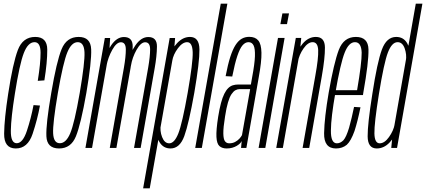

<svg xmlns="http://www.w3.org/2000/svg" viewBox="-20 -805 2319 1045"><path d="M66 3Q131 3 157.5 -76.5Q184 -156 197.5 -230.5L162.5 -233Q149 -161.5 126.5 -93.5Q104 -25.5 71 -25.5Q38 -25.5 39 -94.5Q40 -163.5 61 -295Q86.5 -456.5 109.5 -516Q132.5 -575.5 168 -575.5Q200.5 -575.5 200.8 -518.5Q201 -461.5 185.5 -365L221.5 -367.5Q237.5 -466 237.2 -535Q237 -604 171.5 -604Q104 -604 77 -532.5Q50 -461 24.5 -294.5Q3.5 -158.5 2.5 -77.8Q1.5 3 66 3Z M301.5 3Q366.5 3 393.2 -63Q420 -129 450 -299.5Q479 -470 476.2 -537Q473.5 -604 408 -604Q342.5 -604 315.2 -537.2Q288 -470.5 259 -299.5Q229.5 -129.5 232.5 -63.2Q235.5 3 301.5 3ZM305.5 -25.5Q272 -25.5 269.2 -79Q266.5 -132.5 295 -299.5Q324 -466.5 346.8 -521Q369.5 -575.5 403 -575.5Q437 -575.5 439.8 -521.2Q442.5 -467 414 -299.5Q385 -133.5 362.2 -79.5Q339.5 -25.5 305.5 -25.5Z M445 0H481L575.5 -534.5L579.5 -598H550.5ZM577.5 0H613.5L690.5 -434.5Q701.5 -499.5 702.2 -551.5Q703 -603.5 654.5 -603.5Q616 -603.5 585.5 -559Q555 -514.5 546.5 -467.5L559.5 -446.5Q568 -492.5 591 -533.8Q614 -575 638 -575Q664.5 -575 664.8 -536.2Q665 -497.5 654.5 -437ZM709.5 0H745.5L822 -434.5Q833.5 -499 834.2 -551.2Q835 -603.5 787 -603.5Q748.5 -603.5 717.5 -559Q686.5 -514.5 678.5 -467.5L692.5 -446.5Q700 -492.5 723.2 -533.8Q746.5 -575 770 -575Q797 -575 797 -536.2Q797 -497.5 786.5 -437Z M759 220H795L927.5 -530L933 -598H903.5ZM908 3Q958.5 3 983 -64.2Q1007.5 -131.5 1037.5 -300Q1066.5 -469 1065.5 -536.5Q1064.5 -604 1014 -604Q976 -604 944.5 -570.8Q913 -537.5 906.5 -499L917.5 -474Q923 -508 948 -541.8Q973 -575.5 998.5 -575.5Q1027 -575.5 1028.8 -521Q1030.5 -466.5 1001.5 -300Q972 -133.5 950.8 -79.2Q929.5 -25 901 -25Q875.5 -25 862.2 -59Q849 -93 855.5 -128L836 -101.5Q828.5 -63 849 -30Q869.5 3 908 3Z M1042.5 0H1078.5L1217.5 -785H1181.5Z M1213.5 3Q1230.5 3 1243.8 -0.8Q1257 -4.5 1267.8 -10.8Q1278.5 -17 1285.5 -23.8Q1292.5 -30.5 1295.5 -37.5L1292 0H1321L1388.5 -385.5Q1404 -470.5 1403 -518Q1402 -565.5 1385.5 -585Q1369 -604.5 1336.5 -604.5Q1314 -604.5 1295.8 -594.2Q1277.5 -584 1262 -560Q1246.5 -536 1233.2 -494.8Q1220 -453.5 1208 -390.5L1244 -388.5Q1258 -460 1271.8 -500.8Q1285.5 -541.5 1300.2 -558.5Q1315 -575.5 1332.5 -575.5Q1351.5 -575.5 1360.2 -557.8Q1369 -540 1367.5 -498.5Q1366 -457 1352.5 -385.5L1345.5 -345H1276.5Q1261 -345 1247.2 -340.8Q1233.5 -336.5 1222 -325.2Q1210.5 -314 1200.8 -294.5Q1191 -275 1182.8 -244.2Q1174.5 -213.5 1167.5 -170Q1156 -96.5 1158 -59.5Q1160 -22.5 1174.5 -9.8Q1189 3 1213.5 3ZM1227.5 -25Q1213 -25 1204.5 -36.2Q1196 -47.5 1195.5 -79Q1195 -110.5 1205 -171.5Q1212 -218 1220.8 -247.5Q1229.5 -277 1240 -292.5Q1250.5 -308 1261.5 -314Q1272.5 -320 1285 -320H1341.5L1297 -69.5Q1292.5 -60.5 1282.8 -50Q1273 -39.5 1259.2 -32.2Q1245.5 -25 1227.5 -25Z M1387.5 0H1424L1529 -598.5H1493ZM1517 -732 1506 -673.5H1542L1553 -732Z M1483.5 0H1519.5L1613 -530.5L1619.5 -598.5H1590ZM1627 0H1663L1731.5 -390Q1749 -489 1748.5 -546.5Q1748 -604 1699 -604Q1658.5 -604 1627.2 -567.2Q1596 -530.5 1588 -486L1601.5 -469Q1608 -507 1632 -541.2Q1656 -575.5 1681.5 -575.5Q1710 -575.5 1711.8 -531.8Q1713.5 -488 1696.5 -394.5Z M1808.5 3 1813.5 -25Q1780 -25 1781 -95.5Q1781.5 -165 1805.5 -301Q1833 -460.5 1856 -518.5Q1878.5 -575.5 1912 -575.5Q1946.5 -575.5 1948.5 -518.5Q1949 -462.5 1923.5 -314H1801.5L1797 -287.5H1955.5Q1957 -295 1957.5 -301Q1987 -467 1985.5 -536Q1984 -604 1917 -604Q1851 -604 1824 -533.5Q1797.5 -463.5 1769 -301Q1745.5 -163.5 1744 -80Q1742.5 3 1808.5 3ZM1813.5 -25 1808.5 3Q1843.5 3 1867.5 -17Q1890 -37.5 1909.5 -92Q1927 -146.5 1942 -221L1907 -223Q1894.5 -162 1880 -110Q1864.5 -58.5 1849 -41.5Q1832.5 -25 1813.5 -25Z M2109.5 0H2141L2279 -785H2243L2115 -56.5ZM2030.5 3Q2070 3 2101 -30Q2132 -63 2139 -101.5L2128 -128Q2121.5 -93 2097.2 -59Q2073 -25 2046.5 -25Q2019 -25 2017.8 -78.5Q2016.5 -132 2042.5 -294.5Q2070 -464.5 2091.5 -520Q2113 -575.5 2144 -575.5Q2170.5 -575.5 2182.5 -541.8Q2194.5 -508 2189 -474L2208.5 -499Q2215.5 -537.5 2195.5 -570.8Q2175.5 -604 2136.5 -604Q2084 -604 2058.5 -535.2Q2033 -466.5 2006.5 -293.5Q1980.5 -129.5 1981 -63.2Q1981.5 3 2030.5 3Z"/></svg>

Font: Anybody ExtraCondensed ExtraLight
Style: Italic
Weight: 250
Width: 2
Italic angle: -10°
Version: Version 1.113;gftools[0.9.25]